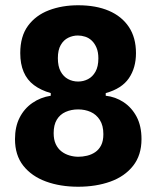

<svg xmlns="http://www.w3.org/2000/svg" viewBox="-20 -695 596 730"><path d="M277 15Q209 15 154.5 -5Q100 -25 68.5 -65Q37 -105 37 -166Q37 -213 54.5 -247.5Q72 -282 103 -303.5Q134 -325 173 -331V-340L277 -361L382 -340V-331Q419 -327 450 -306.5Q481 -286 499.5 -251Q518 -216 518 -166Q518 -105 486 -64.5Q454 -24 399.5 -4.5Q345 15 277 15ZM278 -99Q294 -99 311 -103Q328 -107 342 -116.5Q356 -126 364.5 -142.5Q373 -159 373 -185Q373 -218 359.5 -239Q346 -260 324.5 -269.5Q303 -279 277 -279Q251 -279 229.5 -269.5Q208 -260 196 -240Q184 -220 184 -189Q184 -164 192 -147Q200 -130 213.5 -119.5Q227 -109 244 -104Q261 -99 278 -99ZM277 -385Q297 -385 314.5 -394Q332 -403 343 -422.5Q354 -442 354 -473Q354 -497 347 -513.5Q340 -530 329 -540.5Q318 -551 304 -555.5Q290 -560 276 -560Q257 -560 239.5 -551.5Q222 -543 211 -524Q200 -505 200 -474Q200 -443 210.5 -423.5Q221 -404 238.5 -394.5Q256 -385 277 -385ZM277 -298 173 -330V-341Q135 -352 109 -371.5Q83 -391 70 -421.5Q57 -452 57 -493Q57 -557 86.5 -597Q116 -637 166 -656Q216 -675 277 -675Q345 -675 394 -654Q443 -633 470 -592.5Q497 -552 497 -493Q497 -437 470 -397.5Q443 -358 382 -341V-330Z"/></svg>

Font: Bricolage Grotesque 24pt SemiCondensed
Style: Bold
Weight: 700
Width: 4
Designer: Mathieu Triay
Foundry: Atelier Triay
Version: Version 1.001;gftools[0.9.33.dev8+g029e19f]